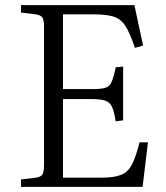

<svg xmlns="http://www.w3.org/2000/svg" viewBox="-20 -730 649 750"><path d="M62 0V-29L121 -36Q140 -39 146 -49Q152 -59 152 -86V-626Q152 -651 146 -661Q140 -671 119 -674L62 -681V-710H505L539 -552L507 -543Q488 -601 469.5 -629Q451 -657 422.5 -665.5Q394 -674 344 -674H226V-382H340Q375 -382 391.5 -387Q408 -392 416 -410Q424 -428 432 -467L461 -470V-260L432 -256Q426 -294 417.5 -312.5Q409 -331 390.5 -337Q372 -343 335 -343H226V-36H378Q426 -36 453 -47Q480 -58 495.5 -87.5Q511 -117 525 -174H558L537 0Z"/></svg>

Font: Literata 36pt Light
Style: Regular
Weight: 300
Designer: Latin by Veronika Burian and Jose Scaglione. Greek by Irene Vlachou. Cyrillic by Vera Evstafieva.
Foundry: TypeTogether
Version: Version 3.002